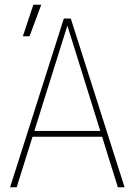

<svg xmlns="http://www.w3.org/2000/svg" viewBox="-20 -789 568 809"><path d="M266.6 -689.9 50.3 0H22.5L249 -710.9H272.5ZM476.6 0 261.2 -689.9 256.3 -710.9H278.3L504.9 0ZM416 -237.3V-212.9H111.8V-237.3ZM76.2 -636.2 120.6 -769H153.8L104.5 -636.2Z"/></svg>

Font: Roboto Condensed Thin
Style: Regular
Weight: 250
Width: 3
Designer: Christian Robertson
Foundry: Google
Version: Version 3.009; 2024